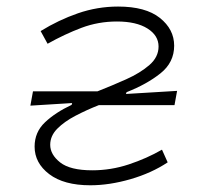

<svg xmlns="http://www.w3.org/2000/svg" viewBox="-20 -547 626 577"><path d="M251.5 9.8Q171.9 9.8 127.9 -23.7Q84 -57.1 84 -106.4Q84 -149.9 115.2 -179.4Q146.5 -209 195.3 -231.9L196.8 -237.3L71.3 -229.5L79.1 -272.5H272.9Q316.4 -289.6 358.9 -308.6Q401.4 -327.6 429 -351.6Q456.5 -375.5 456.5 -407.2Q456.5 -440.4 423.1 -461.4Q389.6 -482.4 331.5 -482.4Q275.4 -482.4 224.9 -463.4Q174.3 -444.3 123 -415.5L102.1 -453.6Q155.8 -486.8 214.4 -507.1Q272.9 -527.3 335 -527.3Q417.5 -527.3 460.4 -493.2Q503.4 -459 503.4 -409.7Q503.4 -359.4 462.4 -326.7Q421.4 -293.9 360.4 -270L358.4 -264.6L512.2 -273.9L504.4 -231H276.9Q240.7 -216.8 207 -199.2Q173.3 -181.6 152.1 -160.2Q130.9 -138.7 130.9 -111.8Q130.9 -82.5 160.9 -58.8Q190.9 -35.2 257.3 -35.2Q313.5 -35.2 367.2 -53Q420.9 -70.8 466.8 -97.2L483.9 -59.1Q435.5 -26.9 372.1 -8.5Q308.6 9.8 251.5 9.8Z"/></svg>

Font: CaskaydiaCove NFP ExtraLight
Style: Italic
Weight: 200
Italic angle: -10°
Designer: Aaron Bell
Foundry: Saja Typeworks
Version: Version 2111.001; VTT 6.35;Nerd Fonts 3.1.1